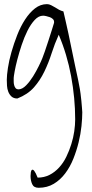

<svg xmlns="http://www.w3.org/2000/svg" viewBox="-20 -473 442 924"><path d="M127 374Q127 365.2 128.4 356Q129.9 346.7 134.3 344.2Q138.7 341.8 145 349.6Q151.4 357.4 161.1 381.8Q192.4 381.8 218.3 368.7Q244.1 355.5 264.6 333Q285.2 310.5 299.3 281.2Q313.5 252 323.2 220.7Q333 189.5 337.4 158.7Q341.8 127.9 341.8 101.6Q341.8 0 322.3 -106Q302.7 -211.9 262.7 -305.7Q243.2 -262.7 228.5 -216.8Q213.9 -170.9 193.4 -128.4Q172.9 -85.9 143.1 -52.2Q113.3 -18.6 63.5 1Q45.9 1 35.6 -8.3Q25.4 -17.6 20 -31.2Q14.6 -44.9 13.7 -60.1Q12.7 -75.2 12.7 -88.9Q12.7 -110.4 18.1 -146Q23.4 -181.6 35.2 -222.7Q46.9 -263.7 63 -304.7Q79.1 -345.7 100.6 -378.9Q122.1 -412.1 148.4 -432.6Q174.8 -453.1 206.1 -453.1Q215.8 -453.1 225.6 -448.2Q235.4 -443.4 245.1 -437.5L264.6 -425.8Q274.4 -420.9 285.2 -418Q288.1 -405.3 294.9 -376Q301.8 -346.7 309.6 -310.1Q317.4 -273.4 325.7 -232.4Q334 -191.4 341.8 -154.8Q349.6 -118.2 356 -88.4Q362.3 -58.6 364.3 -44.9Q365.2 -38.1 367.7 -22Q370.1 -5.9 371.6 12.2Q373 30.3 374.5 45.9Q376 61.5 376 67.4Q376 95.7 372.1 133.8Q368.2 171.9 358.4 211.9Q348.6 252 333 291Q317.4 330.1 293.9 361.3Q270.5 392.6 238.8 411.6Q207 430.7 166 430.7Q142.6 430.7 134.8 413.1Q127 395.5 127 374ZM45.9 -97.7V-81.1Q45.9 -72.3 47.9 -64Q49.8 -55.7 54.7 -49.3Q59.6 -43 70.3 -43Q87.9 -43.9 106 -62.5Q124 -81.1 139.2 -105.5Q154.3 -129.9 166.5 -154.8Q178.7 -179.7 183.6 -192.4Q187.5 -201.2 195.8 -225.6Q204.1 -250 212.9 -276.9Q221.7 -303.7 229.5 -328.6Q237.3 -353.5 240.2 -363.3V-368.2Q240.2 -376 233.9 -381.8Q227.5 -387.7 219.2 -390.6Q210.9 -393.6 202.1 -395.5Q193.4 -397.5 187.5 -397.5Q166 -397.5 147 -377Q127.9 -356.4 112.3 -325.2Q96.7 -293.9 84.5 -257.3Q72.3 -220.7 63.5 -187Q54.7 -153.3 50.3 -128.4Q45.9 -103.5 45.9 -97.7Z"/></svg>

Font: Waiting for the Sunrise
Style: Regular
Weight: 300
Version: Version 1.001 2001